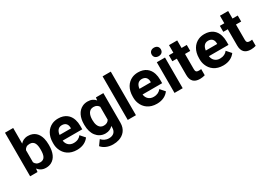

<svg xmlns="http://www.w3.org/2000/svg" viewBox="-2 -1702 3960 2862"><g transform="rotate(-30 1978.0 -271.0)"><path d="M195 -481V-750H54V0H181L188 -56C218 -18 260 10 325 10C359 10 389 3 415 -10C494 -50 530 -139 530 -259V-270C530 -309 526 -345 518 -378C495 -468 435 -538 324 -538C264 -538 224 -515 195 -481ZM289 -104C239 -104 211 -126 195 -160V-368C212 -403 238 -423 288 -423C370 -423 389 -352 389 -270V-259C389 -175 372 -104 289 -104Z M1065 -85 996 -163C969 -127 928 -104 869 -104C850 -104 834 -106 819 -112C776 -128 746 -165 740 -218H1077V-278C1077 -317 1072 -353 1062 -385C1034 -476 962 -538 844 -538C806 -538 771 -531 741 -518C653 -479 597 -390 597 -265V-246C597 -211 603 -178 615 -147C650 -55 732 10 859 10C957 10 1024 -29 1065 -85ZM938 -326V-314H742C749 -373 777 -424 843 -424C904 -424 938 -387 938 -326Z M1477 -45V-17C1477 57 1432 98 1358 98C1300 98 1259 72 1230 39L1168 125C1208 174 1279 208 1365 208C1402 208 1437 203 1468 193C1555 165 1619 96 1619 -18V-528H1491L1485 -479C1456 -515 1414 -538 1350 -538C1317 -538 1286 -531 1260 -518C1179 -478 1136 -389 1136 -268V-258C1136 -178 1157 -111 1193 -66C1226 -24 1277 10 1349 10C1407 10 1449 -13 1477 -45ZM1477 -375V-153C1460 -123 1431 -104 1385 -104C1366 -104 1350 -108 1336 -116C1295 -140 1277 -193 1277 -258V-268C1277 -349 1305 -423 1386 -423C1432 -423 1459 -404 1477 -375Z M1875 0V-750H1734V0Z M2440 -85 2371 -163C2344 -127 2303 -104 2244 -104C2225 -104 2209 -106 2194 -112C2151 -128 2121 -165 2115 -218H2452V-278C2452 -317 2447 -353 2437 -385C2409 -476 2337 -538 2219 -538C2181 -538 2146 -531 2116 -518C2028 -479 1972 -390 1972 -265V-246C1972 -211 1978 -178 1990 -147C2025 -55 2107 10 2234 10C2332 10 2399 -29 2440 -85ZM2313 -326V-314H2117C2124 -373 2152 -424 2218 -424C2279 -424 2313 -387 2313 -326Z M2680 0V-528H2539V0ZM2609 -592C2656 -592 2688 -619 2688 -665C2688 -711 2656 -738 2609 -738C2563 -738 2530 -709 2530 -665C2530 -619 2563 -592 2609 -592Z M2975 10C3009 10 3035 4 3061 -3V-110C3049 -107 3035 -106 3019 -106C2980 -106 2965 -122 2965 -161V-425H3055V-528H2965V-658H2824V-528H2747V-425H2824V-146C2824 -43 2873 10 2975 10Z M3582 -85 3513 -163C3486 -127 3445 -104 3386 -104C3367 -104 3351 -106 3336 -112C3293 -128 3263 -165 3257 -218H3594V-278C3594 -317 3589 -353 3579 -385C3551 -476 3479 -538 3361 -538C3323 -538 3288 -531 3258 -518C3170 -479 3114 -390 3114 -265V-246C3114 -211 3120 -178 3132 -147C3167 -55 3249 10 3376 10C3474 10 3541 -29 3582 -85ZM3455 -326V-314H3259C3266 -373 3294 -424 3360 -424C3421 -424 3455 -387 3455 -326Z M3852 10C3886 10 3912 4 3938 -3V-110C3926 -107 3912 -106 3896 -106C3857 -106 3842 -122 3842 -161V-425H3932V-528H3842V-658H3701V-528H3624V-425H3701V-146C3701 -43 3750 10 3852 10Z"/></g></svg>

Font: Asimov
Style: Regular
Weight: 500
Designer: Google
Version: Version 2.000980; 2014